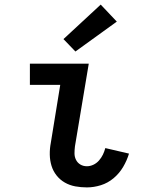

<svg xmlns="http://www.w3.org/2000/svg" viewBox="-20 -807 640 835"><path d="M358 8Q332 8 307.5 3.5Q283 -1 262 -13Q241 -25 226 -44Q211 -63 204 -86Q197 -109 196.5 -134.5Q196 -160 201 -186L242 -438H110V-530H366L306 -171Q304 -155 304 -140Q304 -125 310.5 -112Q317 -99 329.5 -91.5Q342 -84 358 -84Q372 -84 386 -90.5Q400 -97 410.5 -109Q421 -121 427.5 -134.5Q434 -148 438 -163L541 -139Q532 -109 515.5 -81Q499 -53 474 -32Q449 -11 418.5 -1.5Q388 8 358 8ZM308 -583 256 -637 418 -787 488 -713Z"/></svg>

Font: Iosevka Slab Semibold Extended
Style: Italic
Weight: 600
Width: 7
Italic angle: -9°
Monospace: yes
Designer: Belleve Invis
Foundry: Belleve Invis
Version: Version 11.1.0; ttfautohint (v1.8.3)